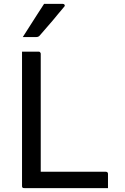

<svg xmlns="http://www.w3.org/2000/svg" viewBox="-20 -965 640 985"><path d="M105 0Q101 0 99 -0.5Q97 -1 95.5 -2.5Q94 -4 93.5 -6Q93 -8 93 -11V-700H178Q182 -700 184 -698.5Q186 -697 187.5 -694.5Q189 -692 189 -689V-84H522Q526 -84 528 -83Q530 -82 531.5 -80.5Q533 -79 533.5 -77Q534 -75 534 -72V0ZM206 -945H303Q309 -945 311.5 -940Q314 -935 309 -930Q291 -909 277.5 -892.5Q264 -876 251.5 -861Q239 -846 223 -828Q207 -810 184 -783Q182 -780 177.5 -777.5Q173 -775 167 -775H97Q117 -806 134 -833Q151 -860 168.5 -887Q186 -914 206 -945Z"/></svg>

Font: Code D OnePiece
Style: Regular
Weight: 400
Version: Version 1.085; ttfautohint (v1.8.4.7-5d5b);Nerd Fonts 3.0.2